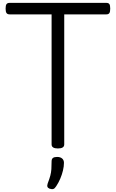

<svg xmlns="http://www.w3.org/2000/svg" viewBox="-20 -1018 806 1336"><path d="M383 15Q339 15 339 -13V-918H47Q32 -918 25.5 -927Q19 -936 19 -958Q19 -981 25.5 -989.5Q32 -998 47 -998H720Q735 -998 741 -989.5Q747 -981 747 -958Q747 -936 741 -927Q735 -918 720 -918H427V-13Q427 1 416 8Q405 15 383 15ZM325 295Q313 290 310 281.5Q307 273 312 258Q324 227 330 204.5Q336 182 337.5 158.5Q339 135 339 105Q339 88 348.5 81Q358 74 377 74Q400 74 412.5 85Q425 96 425 115Q425 140 418 169Q411 198 399 226Q387 254 371 278Q361 294 351 297Q341 300 325 295Z"/></svg>

Font: Playwrite PE
Style: Regular
Weight: 400
Designer: Veronika Burian, José Scaglione
Foundry: TypeTogether
Version: Version 1.002